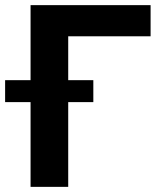

<svg xmlns="http://www.w3.org/2000/svg" viewBox="-59 -727 638 747"><path d="M526.9 -585.8H206.4V0H59.9V-707H526.9ZM-39.1 -415.1H304.1V-329.7H-39.1Z"/></svg>

Font: Pretendard GOV Variable
Style: Regular
Weight: 400
Designer: Base glyphs from Inter by Rasmus Andersson; Hangul glyphs from Noto Sans CJK(Source Han Sans) by Jang Soo-young and Kang
Foundry: Kil Hyung-jin
Version: Version 1.307;Glyphs 3.2 (3192)